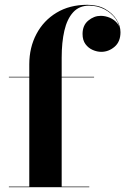

<svg xmlns="http://www.w3.org/2000/svg" viewBox="-20 -780 522 800"><path d="M102 0V-511.5Q102 -582 131.8 -638.2Q161.5 -694.5 215.8 -727.2Q270 -760 344 -760Q388 -760 418.8 -742.2Q449.5 -724.5 465.8 -698.2Q482 -672 482 -646Q482 -606 457.2 -585Q432.5 -564 402 -564Q384.5 -564 366.5 -571.8Q348.5 -579.5 336.2 -596Q324 -612.5 324 -638.5Q324 -674.5 347.8 -694.2Q371.5 -714 399.5 -714Q419 -714 437.8 -706Q456.5 -698 468.8 -682.8Q481 -667.5 481 -646H479.5Q479.5 -676.5 461.8 -701.5Q444 -726.5 414.8 -741.5Q385.5 -756.5 351.5 -756.5Q310 -756.5 284.8 -728.8Q259.5 -701 248.2 -652.2Q237 -603.5 237 -540V0ZM17 0V-2.5H352V0ZM17 -457.5V-460H372V-457.5Z"/></svg>

Font: Bodoni Moda 72pt
Style: Bold
Weight: 700
Designer: Owen Earl
Foundry: indestructible type
Version: Version 2.004